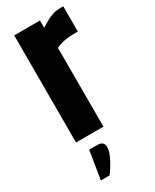

<svg xmlns="http://www.w3.org/2000/svg" viewBox="-208 -647 738 916"><g transform="rotate(-30 161.0 -188.5)"><path d="M300 -593H317V-454H294Q238 -454 196 -434V0H45V-590H187V-550Q215 -567 228.5 -574.5Q242 -582 260.5 -587.5Q279 -593 300 -593ZM82 61H128Q163 61 163 93Q163 118 143.5 155Q124 192 105 216H57Z"/></g></svg>

Font: Khand Black
Style: Regular
Weight: 900
Designer: Sanchit Sawaria and Jyotish Sonowal (Devanagari), Satya Rajpurohit (Latin)
Foundry: Indian Type Foundry
Version: Version 2.000;PS 1.0;hotconv 1.0.79;makeotf.lib2.5.61930